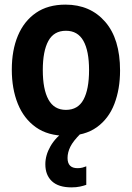

<svg xmlns="http://www.w3.org/2000/svg" viewBox="-20 -577 570 830"><path d="M266 10Q187 10 135 -27Q83 -64 57 -128.5Q31 -193 31 -276Q31 -360 57.5 -423Q84 -486 135.5 -521.5Q187 -557 263 -557Q370 -557 434.5 -483Q499 -409 499 -272Q499 -192 474.5 -128Q450 -64 398.5 -27Q347 10 266 10ZM265 -102Q317 -102 341 -146.5Q365 -191 365 -274Q365 -357 340.5 -400.5Q316 -444 265 -444Q213 -444 189 -400Q165 -356 165 -274Q165 -191 189.5 -146.5Q214 -102 265 -102ZM289 233Q233 233 204.5 206.5Q176 180 176 133Q176 94 198 55.5Q220 17 265 -16L329 0Q296 33 284 57.5Q272 82 272 106Q272 150 315 150Q327 150 336.5 147.5Q346 145 353 142V222Q342 226 326 229.5Q310 233 289 233Z"/></svg>

Font: Noto Sans Mono Condensed
Style: Bold
Weight: 700
Width: 3
Designer: Monotype Design Team
Foundry: Monotype Imaging Inc.
Version: Version 2.014